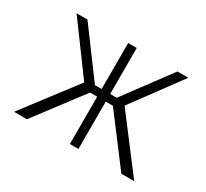

<svg xmlns="http://www.w3.org/2000/svg" viewBox="-107 -655 876 815"><g transform="rotate(30 331.5 -247.5)"><path d="M563 0 375 -248.5 425 -264 626 0ZM310.5 0V-495H352.5V0ZM333 -232V-269.5H429.5V-232ZM374 -255 552 -495H605.5L427.5 -253.5ZM100 0H37L238 -264L288 -248.5ZM330 -232H232V-269.5H330ZM288.5 -255 235 -253.5 57.5 -495H111Z"/></g></svg>

Font: Russolo 10pt ExtraLight
Style: Regular
Weight: 200
Designer: Micah Stupak-Hahn
Version: Version 1.000